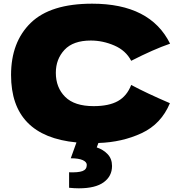

<svg xmlns="http://www.w3.org/2000/svg" viewBox="-20 -767 983 1042"><path d="M692 -306Q774 -262 902 -207Q855 -94 749 -44.5Q643 5 514 9L505 33Q541 45 564.5 70Q588 95 588 134Q588 189 543 222Q498 255 408 255Q383 255 355 252V168Q404 170 427.5 161.5Q451 153 451 128Q451 112 429 102Q407 92 364 92L395 6Q40 -28 40 -360Q40 -539 147 -643Q254 -747 480 -747Q796 -747 903 -530Q813 -499 692 -437Q663 -493 600.5 -520Q538 -547 473 -547Q377 -547 330 -496.5Q283 -446 283 -372Q283 -292 333.5 -241.5Q384 -191 488 -191Q571 -191 620 -218.5Q669 -246 692 -306Z"/></svg>

Font: Mantou Sans
Style: Regular
Weight: 400
Designer: Mant0u / artakana
Foundry: Mant0u / artakana
Version: Version 1.001;October 22, 2023;FontCreator 14.0.0.2901 64-bi